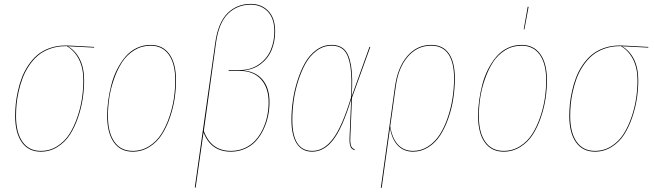

<svg xmlns="http://www.w3.org/2000/svg" viewBox="-20 -753 3287 965"><path d="M185.1 9.3Q123 9.3 89.6 -38.1Q56.2 -85.4 56.2 -170.4Q56.2 -199.2 59.1 -229.2Q62 -259.3 69.8 -294.7Q77.6 -330.1 89.6 -361.8Q101.6 -393.6 121.6 -423.8Q141.6 -454.1 167.2 -476.1Q192.9 -498 229.5 -511.2Q266.1 -524.4 309.6 -524.4Q315.9 -524.4 342 -523.2Q368.2 -522 404.5 -519.8Q440.9 -517.6 453.1 -517.1V-513.7L320.8 -520.5Q359.4 -498.5 381.1 -455.1Q402.8 -411.6 402.8 -349.6Q402.8 -304.7 395.8 -257.6Q388.7 -210.4 372.1 -162.1Q355.5 -113.8 331.3 -76.2Q307.1 -38.6 269 -14.6Q231 9.3 185.1 9.3ZM185.1 5.4Q230.5 5.4 267.8 -18.3Q305.2 -42 328.9 -79.3Q352.5 -116.7 368.9 -164.6Q385.3 -212.4 392.1 -258.8Q398.9 -305.2 398.9 -349.6Q398.9 -411.1 376.7 -454.8Q354.5 -498.5 315.4 -521H310.1Q267.1 -521 231 -507.8Q194.8 -494.6 169.7 -472.9Q144.5 -451.2 124.8 -421.1Q105 -391.1 93.3 -359.6Q81.5 -328.1 73.7 -293Q65.9 -257.8 63.2 -228.3Q60.5 -198.7 60.5 -170.4Q60.5 -86.9 92.8 -40.8Q125 5.4 185.1 5.4Z M647 9.3Q585 9.3 551.8 -38.1Q518.6 -85.4 518.6 -170.4Q518.6 -208 523.9 -247.6Q529.3 -287.1 539.8 -327.6Q550.3 -368.2 568.4 -403.8Q586.4 -439.5 609.9 -467.3Q633.3 -495.1 666 -511.2Q698.7 -527.3 736.8 -527.3Q798.3 -527.3 831.5 -480.7Q864.7 -434.1 864.7 -349.6Q864.7 -304.7 857.7 -257.6Q850.6 -210.4 834 -162.1Q817.4 -113.8 793.2 -76.2Q769 -38.6 731 -14.6Q692.9 9.3 647 9.3ZM647 5.4Q692.4 5.4 729.7 -18.3Q767.1 -42 790.8 -79.3Q814.5 -116.7 830.8 -164.6Q847.2 -212.4 854 -258.8Q860.8 -305.2 860.8 -349.6Q860.8 -432.6 828.6 -478Q796.4 -523.4 736.8 -523.4Q691.9 -523.4 654.8 -500.5Q617.7 -477.5 593.8 -440.7Q569.8 -403.8 553.2 -356.4Q536.6 -309.1 529.5 -262.5Q522.5 -215.8 522.5 -170.4Q522.5 -86.9 554.7 -40.8Q586.9 5.4 647 5.4Z M959 189.9 1062 -539.1Q1076.2 -639.2 1123.3 -686.3Q1170.4 -733.4 1240.2 -733.4Q1294.4 -733.4 1328.6 -697.8Q1362.8 -662.1 1362.8 -595.2Q1362.8 -543.5 1344.7 -500.7Q1326.7 -458 1288.8 -429.9Q1251 -401.9 1199.7 -398.9Q1263.2 -395 1298.8 -353.5Q1334.5 -312 1334.5 -239.7Q1334.5 -205.1 1327.4 -170.7Q1320.3 -136.2 1304.9 -103.5Q1289.6 -70.8 1267.6 -45.9Q1245.6 -21 1212.6 -5.9Q1179.7 9.3 1140.6 9.3Q1040 9.3 1002.9 -87.4L963.4 189.5ZM1140.6 5.4Q1179.2 5.4 1211.2 -9.5Q1243.2 -24.4 1264.9 -48.8Q1286.6 -73.2 1301.5 -105.2Q1316.4 -137.2 1323.2 -171.1Q1330.1 -205.1 1330.1 -239.3Q1330.1 -312 1291.7 -354.5Q1253.4 -397 1182.6 -397H1128.4L1129.4 -400.9H1184.1Q1240.2 -400.9 1280.8 -429Q1321.3 -457 1340.1 -500.2Q1358.9 -543.5 1358.9 -595.2Q1358.9 -660.6 1325.7 -695.1Q1292.5 -729.5 1240.2 -729.5Q1171.9 -729.5 1125.7 -683.6Q1079.6 -637.7 1065.9 -539.1L1004.4 -94.7Q1040.5 5.4 1140.6 5.4Z M1646.5 -527.3Q1687.5 -527.3 1711.2 -503.7Q1734.9 -480 1744.4 -422.6Q1753.9 -365.2 1747.6 -268.6L1836.9 -517.1H1841.3L1749 -261.7L1740.7 -60.5Q1739.7 -39.6 1742.4 -27.6Q1745.1 -15.6 1749.8 -10.7Q1754.4 -5.9 1763.2 -1.5L1761.2 2Q1751.5 -2.9 1747.1 -7.1Q1742.7 -11.2 1739.3 -24.2Q1735.8 -37.1 1736.8 -60.1L1745.1 -253.9Q1701.2 -110.4 1655 -50.5Q1608.9 9.3 1548.8 9.3Q1498 9.3 1471.4 -31.7Q1444.8 -72.8 1444.8 -151.4Q1444.8 -196.8 1451.7 -245.8Q1458.5 -294.9 1474.4 -345.7Q1490.2 -396.5 1512.7 -436.5Q1535.2 -476.6 1570.1 -502Q1605 -527.3 1646.5 -527.3ZM1449.2 -151.4Q1449.2 5.4 1549.8 5.4Q1607.9 5.4 1653.8 -55.7Q1699.7 -116.7 1744.1 -262.2Q1750 -360.4 1741.2 -418Q1732.4 -475.6 1709.7 -499.5Q1687 -523.4 1646.5 -523.4Q1606 -523.4 1571.8 -498.3Q1537.6 -473.1 1515.6 -433.6Q1493.7 -394 1478 -343.8Q1462.4 -293.5 1455.8 -244.9Q1449.2 -196.3 1449.2 -151.4Z M2147 -527.3Q2206.5 -527.3 2236.3 -483.9Q2266.1 -440.4 2266.1 -359.4Q2266.1 -310.1 2258.5 -259.8Q2251 -209.5 2234.1 -160.6Q2217.3 -111.8 2193.4 -74.2Q2169.4 -36.6 2133.8 -13.7Q2098.1 9.3 2056.2 9.3Q2008.8 9.3 1979 -22.2Q1949.2 -53.7 1940.4 -110.4L1898.4 190.4L1894 191.4L1965.3 -318.8Q1979 -415 2027.3 -471.2Q2075.7 -527.3 2147 -527.3ZM2056.2 5.4Q2097.7 5.4 2132.6 -17.6Q2167.5 -40.5 2190.9 -77.6Q2214.4 -114.7 2230.7 -163.1Q2247.1 -211.4 2254.6 -261Q2262.2 -310.5 2262.2 -359.4Q2262.2 -439 2233.4 -481.2Q2204.6 -523.4 2147 -523.4Q2077.1 -523.4 2029.5 -468Q1981.9 -412.6 1969.2 -318.4L1941.4 -118.7Q1950.7 -58.1 1980 -26.4Q2009.3 5.4 2056.2 5.4Z M2632.3 -718.8H2636.7L2615.7 -605.5H2612.3ZM2511.2 9.3Q2449.2 9.3 2416 -38.1Q2382.8 -85.4 2382.8 -170.4Q2382.8 -208 2388.2 -247.6Q2393.6 -287.1 2404.1 -327.6Q2414.6 -368.2 2432.6 -403.8Q2450.7 -439.5 2474.1 -467.3Q2497.6 -495.1 2530.3 -511.2Q2563 -527.3 2601.1 -527.3Q2662.6 -527.3 2695.8 -480.7Q2729 -434.1 2729 -349.6Q2729 -304.7 2721.9 -257.6Q2714.8 -210.4 2698.2 -162.1Q2681.6 -113.8 2657.5 -76.2Q2633.3 -38.6 2595.2 -14.6Q2557.1 9.3 2511.2 9.3ZM2511.2 5.4Q2556.6 5.4 2594 -18.3Q2631.3 -42 2655 -79.3Q2678.7 -116.7 2695.1 -164.6Q2711.4 -212.4 2718.3 -258.8Q2725.1 -305.2 2725.1 -349.6Q2725.1 -432.6 2692.9 -478Q2660.6 -523.4 2601.1 -523.4Q2556.2 -523.4 2519 -500.5Q2481.9 -477.5 2458 -440.7Q2434.1 -403.8 2417.5 -356.4Q2400.9 -309.1 2393.8 -262.5Q2386.7 -215.8 2386.7 -170.4Q2386.7 -86.9 2418.9 -40.8Q2451.2 5.4 2511.2 5.4Z M2970.2 9.3Q2908.2 9.3 2874.8 -38.1Q2841.3 -85.4 2841.3 -170.4Q2841.3 -199.2 2844.2 -229.2Q2847.2 -259.3 2855 -294.7Q2862.8 -330.1 2874.8 -361.8Q2886.7 -393.6 2906.7 -423.8Q2926.8 -454.1 2952.4 -476.1Q2978 -498 3014.6 -511.2Q3051.3 -524.4 3094.7 -524.4Q3101.1 -524.4 3127.2 -523.2Q3153.3 -522 3189.7 -519.8Q3226.1 -517.6 3238.3 -517.1V-513.7L3106 -520.5Q3144.5 -498.5 3166.3 -455.1Q3188 -411.6 3188 -349.6Q3188 -304.7 3180.9 -257.6Q3173.8 -210.4 3157.2 -162.1Q3140.6 -113.8 3116.5 -76.2Q3092.3 -38.6 3054.2 -14.6Q3016.1 9.3 2970.2 9.3ZM2970.2 5.4Q3015.6 5.4 3053 -18.3Q3090.3 -42 3114 -79.3Q3137.7 -116.7 3154.1 -164.6Q3170.4 -212.4 3177.2 -258.8Q3184.1 -305.2 3184.1 -349.6Q3184.1 -411.1 3161.9 -454.8Q3139.6 -498.5 3100.6 -521H3095.2Q3052.2 -521 3016.1 -507.8Q2980 -494.6 2954.8 -472.9Q2929.7 -451.2 2909.9 -421.1Q2890.1 -391.1 2878.4 -359.6Q2866.7 -328.1 2858.9 -293Q2851.1 -257.8 2848.4 -228.3Q2845.7 -198.7 2845.7 -170.4Q2845.7 -86.9 2877.9 -40.8Q2910.2 5.4 2970.2 5.4Z"/></svg>

Font: Fira Sans Compressed Four
Style: Italic
Weight: 100
Width: 3
Italic angle: -8°
Designer: Carrois Corporate & Edenspiekermann AG
Foundry: Carrois Corporate GbR & Edenspiekermann AG
Version: Version 4.203;PS 004.203;hotconv 1.0.88;makeotf.lib2.5.64775